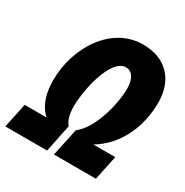

<svg xmlns="http://www.w3.org/2000/svg" viewBox="-208 -860 958 995"><g transform="rotate(30 271.5 -362.5)"><path d="M-41 0H209L243 -165C223 -188 214 -222 214 -268C214 -370 260 -578 348 -578C385 -578 408 -544 408 -485C408 -393 367 -227 285 -165L250 0H501L532 -147H401C523 -220 584 -358 584 -503C584 -638 504 -725 366 -725C179 -725 54 -530 54 -333C54 -261 70 -193 121 -147H-10Z"/></g></svg>

Font: Noto Sans UI Condensed Black
Style: Italic
Weight: 900
Width: 3
Italic angle: -192°
Designer: Monotype Design Team
Foundry: Monotype Imaging Inc.
Version: Version 1.901